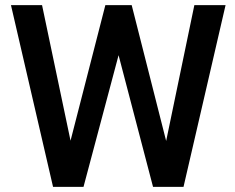

<svg xmlns="http://www.w3.org/2000/svg" viewBox="-20 -731 920 751"><path d="M144.5 -710.9 255.9 -180.7 392.1 -710.9H495.1L629.9 -179.7L740.2 -710.9H862.3L697.8 0H578.6L443.8 -515.1L306.6 0H187.5L22.9 -710.9Z"/></svg>

Font: Vazirmatn UI Medium
Style: Regular
Weight: 500
Designer: Saber Rastikerdar
Foundry: Saber Rastikerdar
Version: Version 33.003